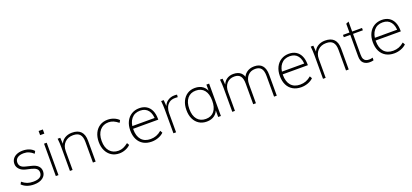

<svg xmlns="http://www.w3.org/2000/svg" viewBox="36 -1739 5981 2786"><g transform="rotate(-20 3026.5 -346.5)"><path d="M244 7Q127 7 58 -61L77 -96Q117 -63 155.5 -49Q194 -35 247 -35Q315 -35 349.5 -58.5Q384 -82 384 -127Q384 -163 361 -184.5Q338 -206 287 -219L202 -239Q144 -252 109.5 -288Q75 -324 75 -370Q75 -413 97 -445Q119 -477 159 -494.5Q199 -512 254 -512Q305 -512 350 -495Q395 -478 423 -445L403 -409Q369 -440 333.5 -455.5Q298 -471 254 -471Q191 -471 156.5 -445.5Q122 -420 122 -376Q122 -338 144 -315Q166 -292 212 -281L298 -260Q364 -245 397 -212Q430 -179 430 -130Q430 -69 380 -31Q330 7 244 7Z M580 0V-500H621V0ZM569 -700H634V-636H569Z M798 0V-362Q798 -396 796 -431Q794 -466 790 -500H830L838 -393L829 -381Q846 -446 896.5 -479Q947 -512 1013 -512Q1195 -512 1195 -322V0H1153V-318Q1153 -397 1120.5 -434.5Q1088 -472 1017 -472Q937 -472 888 -423Q839 -374 839 -291V0Z M1563 7Q1493 7 1442 -25.5Q1391 -58 1362.5 -116Q1334 -174 1334 -251Q1334 -329 1362.5 -388Q1391 -447 1442.5 -479.5Q1494 -512 1564 -512Q1613 -512 1658.5 -494Q1704 -476 1734 -445L1714 -409Q1673 -442 1638 -457Q1603 -472 1564 -472Q1479 -472 1429 -412.5Q1379 -353 1379 -250Q1379 -148 1428.5 -91Q1478 -34 1563 -34Q1602 -34 1637.5 -49Q1673 -64 1714 -96L1734 -61Q1703 -30 1657 -11.5Q1611 7 1563 7Z M2248 -63Q2216 -31 2165.5 -12Q2115 7 2061 7Q1987 7 1933 -24Q1879 -55 1850 -113Q1821 -171 1821 -252Q1821 -330 1850 -388.5Q1879 -447 1931.5 -479.5Q1984 -512 2052 -512Q2116 -512 2162 -484Q2208 -456 2232.5 -402.5Q2257 -349 2257 -273V-261H1858L1857 -302H2235L2216 -261Q2219 -363 2176.5 -418.5Q2134 -474 2052 -474Q1966 -474 1917 -414.5Q1868 -355 1868 -252Q1868 -147 1917.5 -90.5Q1967 -34 2059 -34Q2106 -34 2147 -49.5Q2188 -65 2228 -99Z M2396 0V-362Q2396 -396 2394 -431Q2392 -466 2388 -500H2428L2437 -382L2428 -383Q2444 -447 2490.5 -479.5Q2537 -512 2595 -512Q2607 -512 2617 -511.5Q2627 -511 2637 -509L2634 -471Q2619 -473 2594 -473Q2535 -473 2500.5 -446Q2466 -419 2451.5 -379Q2437 -339 2437 -300V0Z M2911 7Q2843 7 2793 -25Q2743 -57 2715.5 -114.5Q2688 -172 2688 -251Q2688 -330 2716 -388.5Q2744 -447 2794 -479.5Q2844 -512 2911 -512Q2984 -512 3032.5 -476Q3081 -440 3099 -371L3087 -362V-500H3129V0H3087V-144L3099 -136Q3081 -66 3032.5 -29.5Q2984 7 2911 7ZM2912 -34Q2996 -34 3041.5 -91.5Q3087 -149 3087 -253Q3087 -358 3041 -414.5Q2995 -471 2911 -471Q2828 -471 2780.5 -413Q2733 -355 2733 -251Q2733 -147 2780.5 -90.5Q2828 -34 2912 -34Z M3305 0V-362Q3305 -396 3303 -431Q3301 -466 3297 -500H3337L3345 -393L3336 -381Q3352 -445 3397 -478.5Q3442 -512 3503 -512Q3578 -512 3619 -475.5Q3660 -439 3670 -365L3646 -370Q3657 -435 3706.5 -473.5Q3756 -512 3827 -512Q3909 -512 3950.5 -464.5Q3992 -417 3992 -322V0H3950V-318Q3950 -398 3921 -435Q3892 -472 3829 -472Q3756 -472 3713 -423Q3670 -374 3670 -291V0H3628V-318Q3628 -398 3598.5 -435Q3569 -472 3506 -472Q3432 -472 3389 -423Q3346 -374 3346 -291V0Z M4558 -63Q4526 -31 4475.5 -12Q4425 7 4371 7Q4297 7 4243 -24Q4189 -55 4160 -113Q4131 -171 4131 -252Q4131 -330 4160 -388.5Q4189 -447 4241.5 -479.5Q4294 -512 4362 -512Q4426 -512 4472 -484Q4518 -456 4542.5 -402.5Q4567 -349 4567 -273V-261H4168L4167 -302H4545L4526 -261Q4529 -363 4486.5 -418.5Q4444 -474 4362 -474Q4276 -474 4227 -414.5Q4178 -355 4178 -252Q4178 -147 4227.5 -90.5Q4277 -34 4369 -34Q4416 -34 4457 -49.5Q4498 -65 4538 -99Z M4706 0V-362Q4706 -396 4704 -431Q4702 -466 4698 -500H4738L4746 -393L4737 -381Q4754 -446 4804.5 -479Q4855 -512 4921 -512Q5103 -512 5103 -322V0H5061V-318Q5061 -397 5028.5 -434.5Q4996 -472 4925 -472Q4845 -472 4796 -423Q4747 -374 4747 -291V0Z M5196 -464V-500H5490V-464ZM5487 -43V-2Q5473 2 5458.5 4Q5444 6 5427 6Q5370 6 5333 -26.5Q5296 -59 5296 -131V-636L5338 -654V-145Q5338 -100 5350 -76Q5362 -52 5383 -43Q5404 -34 5431 -34Q5448 -34 5460 -36Q5472 -38 5487 -43Z M5993 -63Q5961 -31 5910.5 -12Q5860 7 5806 7Q5732 7 5678 -24Q5624 -55 5595 -113Q5566 -171 5566 -252Q5566 -330 5595 -388.5Q5624 -447 5676.5 -479.5Q5729 -512 5797 -512Q5861 -512 5907 -484Q5953 -456 5977.5 -402.5Q6002 -349 6002 -273V-261H5603L5602 -302H5980L5961 -261Q5964 -363 5921.5 -418.5Q5879 -474 5797 -474Q5711 -474 5662 -414.5Q5613 -355 5613 -252Q5613 -147 5662.5 -90.5Q5712 -34 5804 -34Q5851 -34 5892 -49.5Q5933 -65 5973 -99Z"/></g></svg>

Font: Muli ExtraLight
Style: Regular
Weight: 250
Designer: Vernon Adams
Foundry: Vernon Adams
Version: Version 2.100; ttfautohint (v1.8.1.43-b0c9)